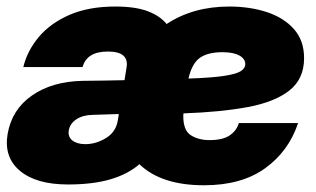

<svg xmlns="http://www.w3.org/2000/svg" viewBox="-20 -547 953 579"><path d="M185.1 9.3Q89.4 9.3 40.3 -31.7Q-8.8 -72.8 2.9 -142.6Q15.6 -216.8 76.4 -259Q137.2 -301.3 228.5 -303.2Q260.3 -303.7 292 -304Q323.7 -304.2 355.5 -305.2L361.8 -344.7Q369.1 -391.6 305.2 -391.6Q241.7 -391.6 229 -344.7H50.3Q62 -393.6 96.7 -435.1Q131.3 -476.6 189.2 -502Q247.1 -527.3 327.6 -527.3Q388.2 -527.3 425.5 -513.2Q462.9 -499 482.4 -474.6Q562.5 -527.3 671.4 -527.3Q733.4 -527.3 784.7 -510.5Q835.9 -493.7 866.5 -459.2Q897 -424.8 897 -371.6Q897 -309.1 852.8 -274.2Q808.6 -239.3 727.1 -224.1Q645.5 -209 533.2 -205.1Q532.7 -200.2 532.7 -196.8Q532.7 -153.3 555.9 -138.9Q579.1 -124.5 611.8 -124.5Q651.9 -124.5 672.6 -138.7Q693.4 -152.8 700.2 -175.8H878.9Q850.6 -90.8 779.5 -39.6Q708.5 11.7 595.2 11.7Q466.3 11.7 400.4 -51.8Q366.2 -22 313.2 -6.3Q260.3 9.3 185.1 9.3ZM338.4 -203.1Q318.8 -202.6 299.6 -201.9Q280.3 -201.2 260.7 -200.7Q230 -200.2 210.4 -187.3Q190.9 -174.3 187.5 -154.3Q184.1 -134.8 198.2 -123.5Q212.4 -112.3 237.3 -112.3Q269 -112.3 299.1 -130.4Q329.1 -148.4 335 -182.6ZM548.3 -310.1Q620.6 -312.5 657.5 -318.4Q694.3 -324.2 707 -333Q719.7 -341.8 719.7 -353.5Q719.7 -369.6 701.9 -379.6Q684.1 -389.6 650.9 -389.6Q607.4 -389.6 583.3 -373Q559.1 -356.4 548.3 -310.1Z"/></svg>

Font: Inter Display Black
Style: Italic
Weight: 900
Italic angle: -9.39999°
Designer: Rasmus Andersson
Foundry: rsms
Version: Version 4.000;git-a52131595